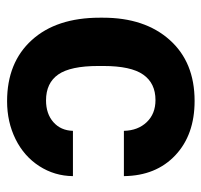

<svg xmlns="http://www.w3.org/2000/svg" viewBox="-34 -544 588 561"><g transform="rotate(90 260.5 -264.0)"><path d="M273.9 -104Q313 -104 337.4 -125.5Q361.8 -147 362.8 -182.6H495.1Q494.6 -128.9 465.8 -84.2Q437 -39.6 387 -14.9Q336.9 9.8 276.4 9.8Q163.1 9.8 97.7 -62.3Q32.2 -134.3 32.2 -261.2V-270.5Q32.2 -392.6 97.2 -465.3Q162.1 -538.1 275.4 -538.1Q374.5 -538.1 434.3 -481.7Q494.1 -425.3 495.1 -331.5H362.8Q361.8 -372.6 337.4 -398.2Q313 -423.8 272.9 -423.8Q223.6 -423.8 198.5 -387.9Q173.3 -352.1 173.3 -271.5V-256.8Q173.3 -175.3 198.2 -139.6Q223.1 -104 273.9 -104Z"/></g></svg>

Font: Roboto
Style: Bold
Weight: 700
Designer: Google
Version: Version 2.134; 2016; ttfautohint (v1.6)